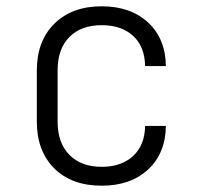

<svg xmlns="http://www.w3.org/2000/svg" viewBox="-20 -580 640 610"><path d="M303 10Q208 10 152.5 -45Q97 -100 97 -194V-356Q97 -450 153 -505Q209 -560 303 -560Q395 -560 450.5 -508.5Q506 -457 507 -370H441Q440 -432 403 -466Q366 -500 303 -500Q238 -500 200.5 -462.5Q163 -425 163 -356V-194Q163 -126 200.5 -88Q238 -50 303 -50Q366 -50 403 -84.5Q440 -119 441 -180H507Q506 -93 450.5 -41.5Q395 10 303 10Z"/></svg>

Font: Tiny ExtraLight
Style: Regular
Weight: 200
Monospace: yes
Designer: Philipp Nurullin, Konstantin Bulenkov
Foundry: JetBrains
Version: Version 2.251; ttfautohint (v1.8.4.7-5d5b)